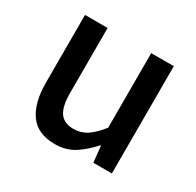

<svg xmlns="http://www.w3.org/2000/svg" viewBox="-127 -695 874 854"><g transform="rotate(30 310.0 -268.5)"><path d="M249 14Q161 14 120 -43Q79 -100 79 -204V-551H195V-218Q195 -148 217 -117Q239 -86 287 -86Q325 -86 355 -105.5Q385 -125 419 -168V-551H535V0H440L431 -83H428Q390 -40 348 -13Q306 14 249 14Z"/></g></svg>

Font: Noto Sans JP Thin Medium
Style: Regular
Weight: 500
Version: Version 2.004-H2;hotconv 1.0.118;makeotfexe 2.5.65603